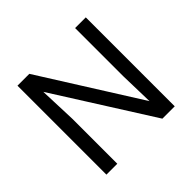

<svg xmlns="http://www.w3.org/2000/svg" viewBox="-171 -898 1085 1085"><g transform="rotate(-45 372.0 -355.5)"><path d="M99.1 0V-710.9H193.8L564.9 -121.6L559.6 -326.2V-710.9H645V0H546.4L177.7 -583L186 -361.3V0Z"/></g></svg>

Font: Comme
Style: Regular
Weight: 400
Designer: Vernon Adams
Foundry: Vernon Adams
Version: Version 1.000;gftools[0.9.27]